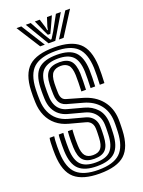

<svg xmlns="http://www.w3.org/2000/svg" viewBox="-183 -1081 874 1173"><g transform="rotate(-20 254.0 -494.5)"><path d="M254.8 10Q145.8 10 93.4 -35.4Q41 -80.8 36.8 -191Q36.2 -203.8 36.2 -226Q36.2 -248.2 37.2 -269.5Q38.2 -290.8 40.8 -300H70.5Q68.8 -293 67.6 -274.6Q66.5 -256.2 66.2 -234Q66 -211.8 66.8 -192.2Q70.5 -94.2 115.8 -54.1Q161 -14 254.8 -14Q352.8 -14 396.8 -55.4Q440.8 -96.8 444.8 -192.2Q445.2 -205 445.6 -216Q446 -227 446.1 -238.1Q446.2 -249.2 445.8 -262.8Q443.2 -327 407.6 -370.1Q372 -413.2 308.5 -430.8L206.5 -459Q190 -463.8 178.1 -474.2Q166.2 -484.8 159.9 -501Q153.5 -517.2 152.8 -538.8Q152 -559.5 152 -573.4Q152 -587.2 152.8 -607Q155 -663.5 178.9 -688.8Q202.8 -714 254.8 -714Q303.5 -714 326.4 -689.2Q349.2 -664.5 351.8 -606.2Q352.5 -587.2 351.9 -556.5Q351.2 -525.8 350 -500H320Q321.2 -527.2 321.9 -556.1Q322.5 -585 321.8 -605.5Q320 -654.5 302.6 -672.2Q285.2 -690 254.8 -690Q221 -690 202.8 -671.6Q184.5 -653.2 182.5 -603.5Q182 -589 182.1 -573.1Q182.2 -557.2 182.8 -539.8Q183.2 -526 186.9 -515.6Q190.5 -505.2 197.2 -498.6Q204 -492 213.2 -489.2L314.8 -460Q389.5 -438.8 431.2 -387.9Q473 -337 475.8 -264Q476.2 -252.5 476.1 -240Q476 -227.5 475.6 -215Q475.2 -202.5 474.8 -191Q470.2 -83.5 419.4 -36.8Q368.5 10 254.8 10ZM254.8 -38Q175.8 -38 138 -73.1Q100.2 -108.2 96.8 -193.2Q96.2 -209.8 96.4 -231.2Q96.5 -252.8 97.4 -271.9Q98.2 -291 100 -300H129.8Q128.2 -289 127.4 -270.9Q126.5 -252.8 126.4 -232.4Q126.2 -212 126.8 -194.2Q129.5 -122.8 159.6 -92.4Q189.8 -62 254.8 -62Q323.5 -62 352.8 -93.8Q382 -125.5 384.8 -194.8Q385.2 -207.5 385.6 -217.9Q386 -228.2 386.1 -238.4Q386.2 -248.5 385.8 -260.2Q384.8 -289 373.9 -311.5Q363 -334 343.4 -349.4Q323.8 -364.8 296 -372L193 -399.5Q165.5 -407 143.2 -424.1Q121 -441.2 107.5 -469.2Q94 -497.2 92.8 -537Q92.2 -552.5 92.1 -563.5Q92 -574.5 92.1 -584.9Q92.2 -595.2 92.8 -608.2Q96.2 -692 134.8 -727Q173.2 -762 254.8 -762Q336.2 -762 372.4 -725.9Q408.5 -689.8 411.8 -607.8Q412.5 -588.8 411.9 -556.6Q411.2 -524.5 409.8 -500H380Q381.2 -526 381.9 -557.2Q382.5 -588.5 381.8 -606.8Q379 -678.2 348.8 -708.1Q318.5 -738 254.8 -738Q191.5 -738 158.6 -709.5Q125.8 -681 122.8 -607.8Q121.8 -585.8 122 -571.6Q122.2 -557.5 122.8 -537.8Q123.8 -509 132.9 -486.8Q142 -464.5 159 -449.9Q176 -435.2 199.8 -428.8L302.2 -401.2Q351.2 -388.2 382.4 -353.5Q413.5 -318.8 415.8 -261.5Q416.2 -251.2 416.2 -241.9Q416.2 -232.5 415.9 -221.2Q415.5 -210 414.8 -193.5Q411.5 -111 374.6 -74.5Q337.8 -38 254.8 -38ZM254.8 -86Q205.8 -86 182.4 -110.9Q159 -135.8 156.8 -195.5Q156.2 -213 156.2 -232.4Q156.2 -251.8 157.1 -269.6Q158 -287.5 159.2 -300H189Q188 -288 187.1 -271.2Q186.2 -254.5 186.1 -235.1Q186 -215.8 186.8 -196.2Q188.5 -149.2 204.8 -129.6Q221 -110 254.8 -110Q290.5 -110 306.8 -130.2Q323 -150.5 324.8 -196.8Q325.5 -214 325.9 -224.5Q326.2 -235 326.2 -242.5Q326.2 -250 325.8 -258.2Q325.2 -272.5 320.1 -283.6Q315 -294.8 305.9 -302.2Q296.8 -309.8 283.5 -313.2L179.8 -341Q134 -353.2 101.8 -379.8Q69.5 -406.2 51.9 -445.6Q34.2 -485 32.8 -535Q32 -559.2 32 -575.5Q32 -591.8 32.8 -610Q37.2 -717 88.9 -763.5Q140.5 -810 254.8 -810Q364 -810 415.6 -764.6Q467.2 -719.2 471.8 -610Q472.5 -591 471.9 -557Q471.2 -523 469.8 -500H439.8Q441.2 -523.2 441.9 -556.1Q442.5 -589 441.8 -608.8Q437.8 -703.5 394.5 -744.8Q351.2 -786 254.8 -786Q158 -786 112.4 -745.8Q66.8 -705.5 62.8 -609Q61.8 -586.2 62 -571.1Q62.2 -556 62.8 -536Q64.2 -493 79 -459.4Q93.8 -425.8 120.9 -403.2Q148 -380.8 186.5 -370.2L289.8 -342.5Q310.2 -337 324.6 -325.6Q339 -314.2 347 -297.5Q355 -280.8 355.8 -259.2Q356.2 -249.5 356.1 -240.8Q356 -232 355.8 -221.6Q355.5 -211.2 354.8 -196Q352.2 -137.2 329.2 -111.6Q306.2 -86 254.8 -86ZM80 -999H111L208 -845H178ZM140 -999H172L224.8 -903.2L250 -862.5H258L283.2 -903L336 -999H368L276 -845H232ZM199 -999H231L247.8 -944.5L252 -922.8H256L260.5 -944.5L278 -999H310L277.8 -928.2L262 -895.5H246L230.5 -928.2ZM397 -999H428L330 -845H300Z"/></g></svg>

Font: Big Shoulders Inline Text Thin Black
Style: Regular
Weight: 900
Version: Version 2.002